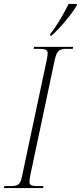

<svg xmlns="http://www.w3.org/2000/svg" viewBox="-40 -951 409 971"><path d="M214 -779 213 -771H221C268 -813 323 -880 348 -923L349 -931H307C280 -877 248 -821 214 -779ZM-20 0H178L180 -10H155C125 -10 109 -12 109 -30C109 -37 111 -54 114 -68L237 -649C248 -698 262 -704 300 -704H328L330 -714H132L130 -704H157C187 -704 201 -700 201 -683C201 -675 200 -665 196 -646L71 -58C62 -14 49 -10 10 -10H-18Z"/></svg>

Font: Noto Serif Display ExtraCondensed ExtraLight
Style: Italic
Weight: 200
Width: 2
Italic angle: -12°
Designer: Monotype Design Team
Foundry: Monotype Imaging Inc.
Version: Version 2.009